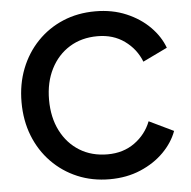

<svg xmlns="http://www.w3.org/2000/svg" viewBox="-54 -810 870 876"><g transform="rotate(-5 381.5 -372.5)"><path d="M414 12Q334 12 266.5 -16.5Q199 -45 148.5 -97Q98 -149 70.5 -219Q43 -289 43 -373Q43 -456 70.5 -526Q98 -596 148 -648Q198 -700 265.5 -728.5Q333 -757 414 -757Q492 -757 555.5 -730Q619 -703 662.5 -659Q706 -615 725 -563L613 -509Q590 -568 538 -605.5Q486 -643 414 -643Q341 -643 286 -609Q231 -575 200 -514Q169 -453 169 -373Q169 -292 200 -231Q231 -170 286 -136Q341 -102 414 -102Q486 -102 538 -139.5Q590 -177 613 -236L725 -182Q706 -130 662.5 -86Q619 -42 555.5 -15Q492 12 414 12Z"/></g></svg>

Font: Plus Jakarta Display Medium
Style: Regular
Weight: 500
Designer: Gumpita Rahayu
Foundry: Tokotype Studio
Version: Version 1.000